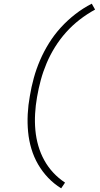

<svg xmlns="http://www.w3.org/2000/svg" viewBox="-20 -861 540 1042"><path d="M312 161Q273 137 241.5 104Q210 71 187 31.5Q164 -8 150.5 -53Q137 -98 132.5 -145.5Q128 -193 130.5 -242Q133 -291 142 -340Q150 -389 163.5 -438Q177 -487 197.5 -534.5Q218 -582 246 -627Q274 -672 310 -711.5Q346 -751 388.5 -784Q431 -817 478 -841L496 -809Q452 -785 412 -754Q372 -723 338.5 -685.5Q305 -648 278.5 -605.5Q252 -563 233 -518Q214 -473 201.5 -427Q189 -381 181 -334Q173 -289 170.5 -243.5Q168 -198 172 -154.5Q176 -111 188 -69.5Q200 -28 220.5 9Q241 46 269.5 76.5Q298 107 333 130Z"/></svg>

Font: Iosevka SS04 Extralight
Style: Italic
Weight: 200
Italic angle: -9°
Monospace: yes
Designer: Belleve Invis
Foundry: Belleve Invis
Version: Version 19.0.0; ttfautohint (v1.8.4)